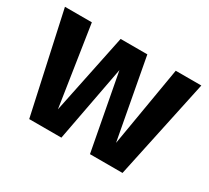

<svg xmlns="http://www.w3.org/2000/svg" viewBox="-110 -707 961 884"><g transform="rotate(30 370.5 -265.0)"><path d="M620 0H447L371 -403L295 0H124L8 -530H151L216 -105L304 -530H446L525 -105L597 -530H733Z"/></g></svg>

Font: Wolseley Sans SemiBold
Style: Regular
Weight: 600
Designer: Carrois Corporate & Edenspiekermann AG
Foundry: Carrois Corporate GbR & Edenspiekermann AG
Version: Version 4.202